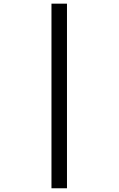

<svg xmlns="http://www.w3.org/2000/svg" viewBox="-20 -784 642 1040"><path d="M258.8 -764.2H342.8V235.8H258.8Z"/></svg>

Font: Vazir Code Hack
Style: Code-Hack
Weight: 400
Foundry: DejaVu fonts team - Redesigned by Saber Rastikerdar
Version: Version 1.1.2